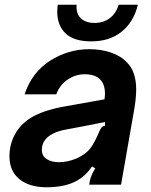

<svg xmlns="http://www.w3.org/2000/svg" viewBox="-20 -781 638 812"><path d="M20 -120Q20 -170 43 -212.5Q66 -255 109 -282Q161 -314 249 -330L422 -361Q424 -377 424 -386Q424 -420 408 -440Q387 -467 338 -467Q299 -467 265.5 -444Q232 -421 218 -382H84Q115 -475 191.5 -524Q268 -573 358 -573Q408 -573 450 -558.5Q492 -544 518 -516Q556 -477 556 -402Q556 -359 543 -292L492 0H357L360 -16Q365 -41 383 -69L369 -77Q346 -41 309 -19Q259 11 177 11Q105 11 62.5 -23Q20 -57 20 -120ZM304 -111Q343 -129 361.5 -153Q380 -177 400 -225Q405 -237 410 -242.5Q415 -248 424 -249V-265L317 -244L268 -235Q213 -226 184 -203Q157 -181 157 -147Q157 -122 177 -108.5Q197 -95 229 -95Q266 -95 304 -111ZM222 -733Q222 -741 224 -761H304Q301 -723 322 -703.5Q343 -684 380 -684Q417 -684 443.5 -703.5Q470 -723 482 -761H563Q546 -689 495 -647.5Q444 -606 366 -606Q293 -606 257.5 -639.5Q222 -673 222 -733Z"/></svg>

Font: Open Sauce Sans
Style: Bold Italic
Weight: 700
Italic angle: -10°
Designer: Alfredo Marco Pradil
Foundry: Creative Sauce Fz LLC
Version: Version 1.477